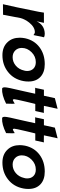

<svg xmlns="http://www.w3.org/2000/svg" viewBox="608 -1166 567 1823"><g transform="rotate(90 891.5 -254.5)"><path d="M334 -389 313 -289Q297 -302 285 -302Q238 -302 194 -248Q163 -208 152 -168Q148 -147 137 -90Q126 -33 120 0L20 1Q44 -99 92 -339Q92 -342 100 -388H197L182 -319Q219 -394 300 -396Q320 -396 334 -389Z M750 -195Q733 -101 662 -46Q595 6 504 6Q426 6 381 -42Q338 -86 338 -159Q338 -180 343 -208Q362 -296 428.5 -346Q495 -396 589 -396Q667 -396 710.5 -354.5Q754 -313 754 -241Q754 -216 750 -195ZM650 -201Q654 -213 654 -229Q654 -266 631.5 -288.5Q609 -311 570 -311Q516 -311 476 -271Q435 -230 435 -178Q435 -140 459.5 -115.5Q484 -91 523 -91Q568 -91 603.5 -121Q639 -151 650 -201Z M1052 -388 1034 -306H967Q966 -303 963.5 -293Q961 -283 955.5 -260Q950 -237 945 -216Q922 -118 922 -107Q922 -93 929 -93Q933 -93 947 -101Q956 -107 964 -111Q967 -105 964 -29Q881 13 822 9Q809 8 809 -17Q809 -41 841 -174Q843 -183 847 -200.5Q851 -218 857.5 -248Q864 -278 870 -305H813Q816 -308 823 -347Q831 -388 832 -388H889Q907 -465 912 -492L1013 -518L985 -388Q1054 -386 1052 -388Z M1332 -388 1314 -306H1247Q1246 -303 1243.5 -293Q1241 -283 1235.5 -260Q1230 -237 1225 -216Q1202 -118 1202 -107Q1202 -93 1209 -93Q1213 -93 1227 -101Q1236 -107 1244 -111Q1247 -105 1244 -29Q1161 13 1102 9Q1089 8 1089 -17Q1089 -41 1121 -174Q1123 -183 1127 -200.5Q1131 -218 1137.5 -248Q1144 -278 1150 -305H1093Q1096 -308 1103 -347Q1111 -388 1112 -388H1169Q1187 -465 1192 -492L1293 -518L1265 -388Q1334 -386 1332 -388Z M1770 -195Q1753 -101 1682 -46Q1615 6 1524 6Q1446 6 1401 -42Q1358 -86 1358 -159Q1358 -180 1363 -208Q1382 -296 1448.5 -346Q1515 -396 1609 -396Q1687 -396 1730.5 -354.5Q1774 -313 1774 -241Q1774 -216 1770 -195ZM1670 -201Q1674 -213 1674 -229Q1674 -266 1651.5 -288.5Q1629 -311 1590 -311Q1536 -311 1496 -271Q1455 -230 1455 -178Q1455 -140 1479.5 -115.5Q1504 -91 1543 -91Q1588 -91 1623.5 -121Q1659 -151 1670 -201Z"/></g></svg>

Font: GFS Neohellenic Rg
Style: Bold Italic
Weight: 700
Italic angle: -12°
Designer: Designed by Takis Katsoulidis and George D. Matthiopoulos.
Foundry: Designed by Takis Katsoulidis and George D. Matthiopoulos.
Version: Version 1.0